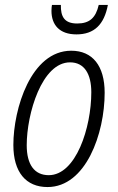

<svg xmlns="http://www.w3.org/2000/svg" viewBox="-20 -746 477 776"><path d="M289 -607C361 -607 401 -647 416 -726H379C367 -674 342 -651 292 -651C240 -651 225 -679 226 -726H190C189 -720 188 -712 188 -702C188 -646 220 -607 289 -607ZM172 10C327 10 403 -206 403 -371C403 -480 354 -541 268 -541C105 -541 34 -306 34 -160C34 -50 85 10 172 10ZM177 -38C119 -38 88 -81 88 -159C88 -286 149 -494 263 -494C321 -494 349 -447 349 -373C349 -230 287 -38 177 -38Z"/></svg>

Font: Noto Sans Condensed Light
Style: Italic
Weight: 300
Width: 3
Italic angle: -12°
Designer: Monotype Design Team
Foundry: Monotype Imaging Inc.
Version: Version 2.013